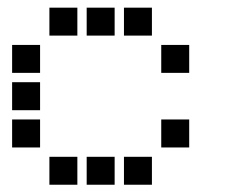

<svg xmlns="http://www.w3.org/2000/svg" viewBox="-20 -508 640 515"><path d="M113.5 -487.5Q112.5 -487.5 112.5 -487.5Q112.5 -487.5 112.5 -486.5V-413.5Q112.5 -412.5 112.5 -412.5Q112.5 -412.5 113.5 -412.5H186.5Q187.5 -412.5 187.5 -412.5Q187.5 -412.5 187.5 -413.5V-486.5Q187.5 -487.5 187.5 -487.5Q187.5 -487.5 186.5 -487.5ZM213.5 -487.5Q212.5 -487.5 212.5 -487.5Q212.5 -487.5 212.5 -486.5V-413.5Q212.5 -412.5 212.5 -412.5Q212.5 -412.5 213.5 -412.5H286.5Q287.5 -412.5 287.5 -412.5Q287.5 -412.5 287.5 -413.5V-486.5Q287.5 -487.5 287.5 -487.5Q287.5 -487.5 286.5 -487.5ZM313.5 -487.5Q312.5 -487.5 312.5 -487.5Q312.5 -487.5 312.5 -486.5V-413.5Q312.5 -412.5 312.5 -412.5Q312.5 -412.5 313.5 -412.5H386.5Q387.5 -412.5 387.5 -412.5Q387.5 -412.5 387.5 -413.5V-486.5Q387.5 -487.5 387.5 -487.5Q387.5 -487.5 386.5 -487.5ZM13.5 -387.5Q12.5 -387.5 12.5 -387.5Q12.5 -387.5 12.5 -386.5V-313.5Q12.5 -312.5 12.5 -312.5Q12.5 -312.5 13.5 -312.5H86.5Q87.5 -312.5 87.5 -312.5Q87.5 -312.5 87.5 -313.5V-386.5Q87.5 -387.5 87.5 -387.5Q87.5 -387.5 86.5 -387.5ZM413.5 -387.5Q412.5 -387.5 412.5 -387.5Q412.5 -387.5 412.5 -386.5V-313.5Q412.5 -312.5 412.5 -312.5Q412.5 -312.5 413.5 -312.5H486.5Q487.5 -312.5 487.5 -312.5Q487.5 -312.5 487.5 -313.5V-386.5Q487.5 -387.5 487.5 -387.5Q487.5 -387.5 486.5 -387.5ZM13.5 -287.5Q12.5 -287.5 12.5 -287.5Q12.5 -287.5 12.5 -286.5V-213.5Q12.5 -212.5 12.5 -212.5Q12.5 -212.5 13.5 -212.5H86.5Q87.5 -212.5 87.5 -212.5Q87.5 -212.5 87.5 -213.5V-286.5Q87.5 -287.5 87.5 -287.5Q87.5 -287.5 86.5 -287.5ZM13.5 -187.5Q12.5 -187.5 12.5 -187.5Q12.5 -187.5 12.5 -186.5V-113.5Q12.5 -112.5 12.5 -112.5Q12.5 -112.5 13.5 -112.5H86.5Q87.5 -112.5 87.5 -112.5Q87.5 -112.5 87.5 -113.5V-186.5Q87.5 -187.5 87.5 -187.5Q87.5 -187.5 86.5 -187.5ZM413.5 -187.5Q412.5 -187.5 412.5 -187.5Q412.5 -187.5 412.5 -186.5V-113.5Q412.5 -112.5 412.5 -112.5Q412.5 -112.5 413.5 -112.5H486.5Q487.5 -112.5 487.5 -112.5Q487.5 -112.5 487.5 -113.5V-186.5Q487.5 -187.5 487.5 -187.5Q487.5 -187.5 486.5 -187.5ZM113.5 -87.5Q112.5 -87.5 112.5 -87.5Q112.5 -87.5 112.5 -86.5V-13.5Q112.5 -12.5 112.5 -12.5Q112.5 -12.5 113.5 -12.5H186.5Q187.5 -12.5 187.5 -12.5Q187.5 -12.5 187.5 -13.5V-86.5Q187.5 -87.5 187.5 -87.5Q187.5 -87.5 186.5 -87.5ZM213.5 -87.5Q212.5 -87.5 212.5 -87.5Q212.5 -87.5 212.5 -86.5V-13.5Q212.5 -12.5 212.5 -12.5Q212.5 -12.5 213.5 -12.5H286.5Q287.5 -12.5 287.5 -12.5Q287.5 -12.5 287.5 -13.5V-86.5Q287.5 -87.5 287.5 -87.5Q287.5 -87.5 286.5 -87.5ZM313.5 -87.5Q312.5 -87.5 312.5 -87.5Q312.5 -87.5 312.5 -86.5V-13.5Q312.5 -12.5 312.5 -12.5Q312.5 -12.5 313.5 -12.5H386.5Q387.5 -12.5 387.5 -12.5Q387.5 -12.5 387.5 -13.5V-86.5Q387.5 -87.5 387.5 -87.5Q387.5 -87.5 386.5 -87.5Z"/></svg>

Font: Doto Black
Style: Regular
Weight: 900
Monospace: yes
Version: Version 1.000